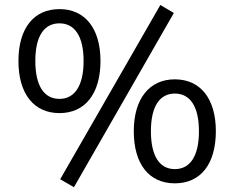

<svg xmlns="http://www.w3.org/2000/svg" viewBox="-20 -736 952 780"><path d="M280.4 24.5 686.3 -683.3 631.4 -715.7 224.5 -7.8ZM221.6 -276.5C325.5 -276.5 388.2 -354.9 388.2 -488.2C388.2 -621.6 324.5 -699 221.6 -699C117.6 -699 54.9 -621.6 54.9 -488.2C54.9 -354.9 117.6 -276.5 221.6 -276.5ZM221.6 -334.3C159.8 -334.3 123.5 -386.3 123.5 -488.2C123.5 -590.2 159.8 -641.2 221.6 -641.2C282.4 -641.2 319.6 -590.2 319.6 -488.2C319.6 -386.3 282.4 -334.3 221.6 -334.3ZM690.2 8.8C795.1 8.8 856.9 -69.6 856.9 -202.9C856.9 -335.3 794.1 -413.7 690.2 -413.7C587.3 -413.7 523.5 -335.3 523.5 -202.9C523.5 -68.6 586.3 8.8 690.2 8.8ZM690.2 -49C629.4 -49 593.1 -100 593.1 -202.9C593.1 -304.9 629.4 -355.9 690.2 -355.9C752 -355.9 788.2 -303.9 788.2 -202.9C788.2 -101 752 -49 690.2 -49Z"/></svg>

Font: LL Pando Sans
Style: Regular
Weight: 400
Designer: Joshua Smith
Foundry: Joshua Smith
Version: Version 1.000;Glyphs 3.2.1 (3258)